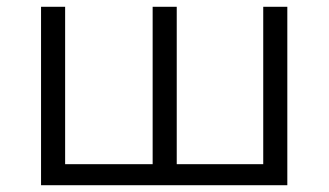

<svg xmlns="http://www.w3.org/2000/svg" viewBox="-20 -546 969 566"><path d="M827 -526V0H101V-526H172V-62H430V-526H501V-62H756V-526Z"/></svg>

Font: APTA Sans Regular
Style: Regular
Weight: 400
Version: Version 7.200